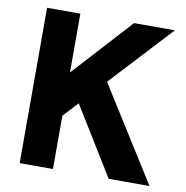

<svg xmlns="http://www.w3.org/2000/svg" viewBox="-79 -776 827 852"><g transform="rotate(10 334.5 -350.0)"><path d="M65 0V-700H215V-435L457 -700H641L384 -423L650 0H466L277 -307L215 -240V0Z"/></g></svg>

Font: DM Sans 24pt Black
Style: Regular
Weight: 900
Designer: Colophon Foundry, Jonny Pinhorn
Foundry: Colophon Foundry
Version: Version 4.004;gftools[0.9.30]